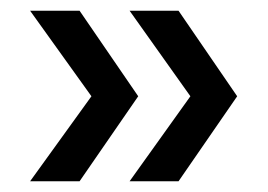

<svg xmlns="http://www.w3.org/2000/svg" viewBox="-20 -419 498 357"><path d="M221 -82H312L421 -240L312 -399H221L334 -240ZM36 -82H128L237 -240L128 -399H36L150 -240Z"/></svg>

Font: MV Cash
Style: Regular
Weight: 400
Designer: Rodrigo Fuenzalida
Foundry: fragTYPE
Version: Version 1.100;Glyphs 3.1.2 (3151)